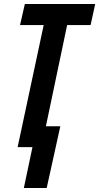

<svg xmlns="http://www.w3.org/2000/svg" viewBox="-20 -734 495 958"><path d="M213 204 281 -104H209L315 -609H432L455 -714H104L80 -609H198L68 0H142L99 204Z"/></svg>

Font: Noto Sans Display Condensed
Style: Bold Italic
Weight: 700
Width: 3
Designer: Monotype Design team
Foundry: Monotype Imaging Inc.
Version: 1.000